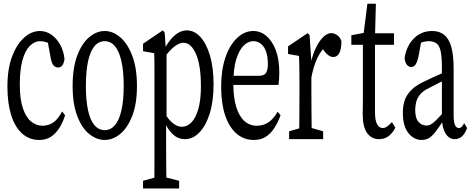

<svg xmlns="http://www.w3.org/2000/svg" viewBox="-20 -769 2622 1061"><path d="M196.8 4.4Q141.6 4.4 102.1 -31.2Q62.5 -66.9 41.7 -133.1Q21 -199.2 21 -290Q21 -387.7 46.4 -455.8Q71.8 -523.9 113 -560.8Q154.3 -597.7 200.2 -597.7Q235.4 -597.7 264.4 -577.1Q293.5 -556.6 313 -521.2Q332.5 -485.8 336.4 -441.9Q333 -419.4 324.5 -407.7Q315.9 -396 301.8 -396Q282.7 -396 272.7 -412.1Q262.7 -428.2 259.3 -453.1L240.2 -557.6L277.3 -511.7Q258.3 -528.3 238.8 -534.9Q219.2 -541.5 203.1 -541.5Q170.4 -541.5 144.3 -514.9Q118.2 -488.3 103.8 -435.1Q89.4 -381.8 89.4 -301.8Q89.4 -221.7 106.4 -171.1Q123.5 -120.6 151.9 -97.4Q180.2 -74.2 214.4 -74.2Q233.4 -74.2 252.2 -80.8Q271 -87.4 288.8 -104.5Q306.6 -121.6 323.2 -153.3L339.8 -131.8Q325.7 -88.4 305.7 -58.3Q285.6 -28.3 259.5 -12Q233.4 4.4 196.8 4.4Z M558.6 4.4Q513.7 4.4 472.9 -28.6Q432.1 -61.5 406.7 -128.2Q381.3 -194.8 381.3 -293.5Q381.3 -393.6 406.7 -461.4Q432.1 -529.3 472.9 -563.5Q513.7 -597.7 558.6 -597.7Q603.5 -597.7 644 -563.5Q684.6 -529.3 710.7 -461.4Q736.8 -393.6 736.8 -293.5Q736.8 -195.3 710.7 -128.4Q684.6 -61.5 644 -28.6Q603.5 4.4 558.6 4.4ZM558.6 -49.8Q591.8 -49.8 615.2 -77.4Q638.7 -105 651.1 -159.2Q663.6 -213.4 663.6 -293.5Q663.6 -375 651.1 -430.4Q638.7 -485.8 615.2 -513.7Q591.8 -541.5 558.6 -541.5Q525.4 -541.5 502 -513.7Q478.5 -485.8 466.6 -430.4Q454.6 -375 454.6 -293.5Q454.6 -213.4 466.6 -159.2Q478.5 -105 502 -77.4Q525.4 -49.8 558.6 -49.8Z M770.5 272.5V230L857.9 206.1H876L969.7 230V272.5ZM832 272.5Q833 229 833.3 187.5Q833.5 146 833.5 103Q833.5 60.1 833.5 18.6V-325.2Q833.5 -358.4 833.5 -383.1Q833.5 -407.7 833.3 -429.2Q833 -450.7 832 -475.1L770.5 -485.8V-527.3L879.4 -601.1L890.1 -589.4L897 -486.8L900.4 -483.4V-109.4L897.9 -101.6V17.6Q897.9 58.6 898.2 101.3Q898.4 144 898.9 187Q899.4 230 900.4 272.5ZM1000.5 0Q979.5 0 959 -10Q938.5 -20 918.5 -44.9Q898.4 -69.8 880.4 -115.2H864.7L871.1 -178.2Q900.4 -119.1 928.7 -93.8Q957 -68.4 984.4 -68.4Q1013.7 -68.4 1037.4 -92Q1061 -115.7 1075.7 -165.8Q1090.3 -215.8 1090.3 -292.5Q1090.3 -407.7 1063.2 -470.2Q1036.1 -532.7 993.7 -532.7Q979.5 -532.7 960.7 -522.9Q941.9 -513.2 920.2 -490.2Q898.4 -467.3 870.1 -425.8L863.8 -483.4H880.4Q901.4 -524.4 922.6 -550Q943.8 -575.7 966.3 -588.4Q988.8 -601.1 1012.2 -601.1Q1053.7 -601.1 1086.9 -565.2Q1120.1 -529.3 1140.1 -462.6Q1160.2 -396 1160.2 -301.8Q1160.2 -209.5 1138.9 -141.8Q1117.7 -74.2 1082 -37.1Q1046.4 0 1000.5 0Z M1381.8 4.4Q1327.6 4.4 1286.9 -30.8Q1246.1 -65.9 1224.1 -131.6Q1202.1 -197.3 1202.1 -290Q1202.1 -382.3 1225.8 -451.7Q1249.5 -521 1290.3 -559.3Q1331.1 -597.7 1379.4 -597.7Q1420.4 -597.7 1452.9 -569.6Q1485.4 -541.5 1504.4 -490.7Q1523.4 -439.9 1523.4 -366.7Q1523.4 -346.7 1522 -329.1Q1520.5 -311.5 1518.6 -299.8H1231.9V-350.1H1409.7Q1441.4 -350.1 1450.9 -367.9Q1460.4 -385.7 1460.4 -412.6Q1460.4 -454.1 1450.7 -482.9Q1440.9 -511.7 1422.4 -526.6Q1403.8 -541.5 1379.4 -541.5Q1352.5 -541.5 1327.6 -518.3Q1302.7 -495.1 1286.1 -443.4Q1269.5 -391.6 1269.5 -304.2Q1269.5 -230 1285.4 -178.2Q1301.3 -126.5 1330.3 -100.3Q1359.4 -74.2 1399.4 -74.2Q1436 -74.2 1463.6 -93Q1491.2 -111.8 1514.6 -151.9L1530.3 -131.8Q1515.1 -90.8 1495.1 -60.3Q1475.1 -29.8 1448 -12.7Q1420.9 4.4 1381.8 4.4Z M1577.6 0V-43.5L1661.6 -67.4H1681.6L1765.6 -43.5V0ZM1632.3 0Q1633.3 -27.3 1633.8 -72.8Q1634.3 -118.2 1634.5 -166.5Q1634.8 -214.8 1634.8 -252.4V-310.1Q1634.8 -343.3 1634.5 -367.9Q1634.3 -392.6 1633.8 -414.3Q1633.3 -436 1632.3 -460L1571.8 -470.7V-512.7L1680.2 -585.9L1690.9 -574.2L1700.7 -424.3V-421.9V-252.4Q1700.7 -214.8 1701.2 -166.5Q1701.7 -118.2 1702.1 -73.2Q1702.6 -28.3 1703.1 0ZM1699.2 -334 1687.5 -416H1695.8Q1708.5 -470.2 1727.1 -507.6Q1745.6 -544.9 1767.3 -565.4Q1789.1 -585.9 1810.5 -585.9Q1828.1 -585.9 1844.5 -573.7Q1860.8 -561.5 1866.7 -541.5Q1866.7 -500 1855.7 -477.1Q1844.7 -454.1 1821.8 -454.1Q1809.1 -454.1 1797.4 -461.7Q1785.6 -469.2 1773.9 -484.4L1753.4 -512.7L1791 -523.4Q1755.4 -494.1 1733.6 -448.2Q1711.9 -402.3 1699.2 -334Z M2018.1 -521.5V-585H2157.2V-521.5ZM2073.7 0Q2033.7 0 2009 -33.4Q1984.4 -66.9 1984.4 -136.7Q1984.4 -159.2 1984.9 -181.2Q1985.4 -203.1 1985.4 -238.3V-521.5H1921.4V-574.2L2018.1 -592.3L1985.4 -552.7L2010.3 -748.5H2057.1L2052.2 -561V-537.6V-149.9Q2052.2 -104 2063.7 -82.8Q2075.2 -61.5 2094.7 -61.5Q2107.4 -61.5 2119.6 -70.3Q2131.8 -79.1 2146 -94.2L2164.6 -63.5Q2154.8 -43.5 2140.9 -28.8Q2127 -14.2 2110.4 -7.1Q2093.8 0 2073.7 0Z M2310.1 4.4Q2267.6 4.4 2236.8 -33.7Q2206.1 -71.8 2206.1 -146Q2206.1 -181.2 2215.6 -212.2Q2225.1 -243.2 2252.9 -271.5Q2280.8 -299.8 2334 -323.2Q2354 -333 2374.5 -342.3Q2395 -351.6 2414.6 -360.4Q2434.1 -369.1 2454.1 -377.4V-334Q2427.2 -322.3 2402.1 -309.1Q2377 -295.9 2351.1 -282.7Q2315.9 -266.1 2300 -245.1Q2284.2 -224.1 2279.3 -202.9Q2274.4 -181.6 2274.4 -162.6Q2274.4 -115.7 2292.7 -95.5Q2311 -75.2 2336.9 -75.2Q2349.6 -75.2 2361.6 -81.8Q2373.5 -88.4 2392.3 -107.2Q2411.1 -126 2442.4 -161.6L2452.6 -101.6H2429.2Q2405.8 -65.9 2387.9 -42.5Q2370.1 -19 2352.1 -7.3Q2334 4.4 2310.1 4.4ZM2493.2 0Q2460.4 0 2441.2 -33Q2421.9 -65.9 2421.9 -120.6V-126.5V-396.5Q2421.9 -455.6 2414.8 -487.1Q2407.7 -518.6 2390.9 -530Q2374 -541.5 2349.1 -541.5Q2336.4 -541.5 2319.1 -537.4Q2301.8 -533.2 2279.3 -521L2311.5 -559.1L2292.5 -456.5Q2286.6 -429.2 2277.6 -414.1Q2268.6 -398.9 2252.4 -398.9Q2236.8 -398.9 2227.3 -412.4Q2217.8 -425.8 2215.8 -448.2Q2226.6 -516.6 2267.6 -557.1Q2308.6 -597.7 2367.7 -597.7Q2408.7 -597.7 2434.8 -576.4Q2460.9 -555.2 2473.9 -509.8Q2486.8 -464.4 2486.8 -388.2V-132.3Q2486.8 -93.8 2494.6 -77.6Q2502.4 -61.5 2515.1 -61.5Q2524.9 -61.5 2532 -69.1Q2539.1 -76.7 2544.9 -88.4L2561 -61.5Q2547.9 -26.4 2530.5 -13.2Q2513.2 0 2493.2 0Z"/></svg>

Font: Scarab Serif
Style: Regular
Weight: 400
Designer: John Roberts
Foundry: Scarab
Version: 1.0